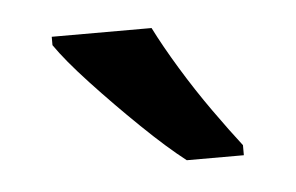

<svg xmlns="http://www.w3.org/2000/svg" viewBox="-28 -800 351 228"><g transform="rotate(-5 147.5 -686.0)"><path d="M159 -766Q170 -744 187 -716Q204 -688 222.5 -662Q241 -636 255 -618V-606H187Q165 -623 135.5 -651.5Q106 -680 79.5 -708.5Q53 -737 40 -756V-766Z"/></g></svg>

Font: Noto Sans Sinhala UI SemiCondensed Medium
Style: Regular
Weight: 500
Width: 4
Designer: Jelle Bosma - Monotype Design Team
Foundry: Monotype Imaging Inc.
Version: Version 2.006; ttfautohint (v1.8.4.7-5d5b)